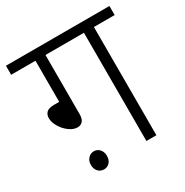

<svg xmlns="http://www.w3.org/2000/svg" viewBox="-150 -744 849 882"><g transform="rotate(-30 274.5 -303.0)"><path d="M182 -574V-259Q182 -235 171.5 -223.5Q161 -212 144 -212Q123 -212 101 -228Q79 -244 64.5 -268Q50 -292 50 -315Q50 -333 61.5 -344.5Q73 -356 103 -356H129V-574H0V-622H549V-574H439V0H386V-574ZM110 -32Q110 -53 122.5 -66.5Q135 -80 153 -80Q171 -80 183 -66.5Q195 -53 195 -32Q195 -10 183 3Q171 16 153 16Q135 16 122.5 3Q110 -10 110 -32Z"/></g></svg>

Font: Noto Sans Light
Style: Italic
Weight: 300
Italic angle: -12°
Designer: Monotype Design Team
Foundry: Monotype Imaging Inc.
Version: Version 2.013; ttfautohint (v1.8.4.7-5d5b)